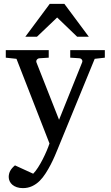

<svg xmlns="http://www.w3.org/2000/svg" viewBox="-20 -740 570 989"><path d="M467.8 -437 275.9 30.8Q271 43 262.2 63.5Q253.4 84 241.5 107.2Q229.5 130.4 215.1 152.8Q200.7 175.3 185.1 190.9Q167 209 145.3 219Q123.5 229 98.1 229Q80.6 229 66.9 224.4Q53.2 219.7 43.9 211.9Q34.7 204.1 29.8 193.6Q24.9 183.1 24.9 171.9Q24.9 154.8 32.5 140.4Q40 126 57.1 111.8L150.9 154.8Q163.1 142.6 175.8 122.8Q188.5 103 199.7 81.1Q210.9 59.1 220.2 37.4Q229.5 15.6 234.9 -1L64.9 -437L9.8 -442.9V-481.9H231V-442.9L183.1 -439.9Q174.8 -439 169.9 -432.6Q165 -426.3 168 -418L284.2 -123L402.8 -418Q406.2 -425.8 401.9 -432.4Q397.5 -439 389.2 -439.9L341.8 -442.9V-481.9H520V-442.9ZM377.4 -550.8 274.4 -649.9 170.4 -550.8H110.4L236.3 -720.2H311.5L437.5 -550.8Z"/></svg>

Font: Charis SIL APac
Style: Regular
Weight: 400
Foundry: SIL International
Version: Version 5.000